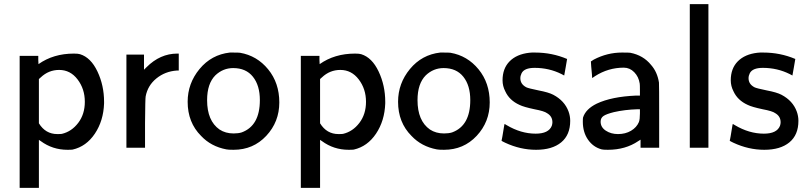

<svg xmlns="http://www.w3.org/2000/svg" viewBox="-20 -714 3902 928"><path d="M166 -404Q238 -455 337 -455Q358 -455 367 -452Q419 -436 451 -368.5Q483 -301 483 -222V-214Q480 -130 438.5 -68Q397 -6 331 9Q325 10 306 10Q234 10 177 -32Q169 -38 168 -38V194H75V-444H165V-424ZM390 -222Q390 -284 355 -330Q320 -376 266 -376Q215 -376 177 -340L168 -332V-118Q200 -66 257 -66Q274 -66 279 -67Q326 -78 358 -120Q390 -162 390 -222Z M688 -389Q754 -455 837 -455H844V-373H834Q778 -369 736 -335Q694 -301 684 -248Q682 -239 681 -119V0H591V-450H676V-377Z M1109 10Q1082 10 1074 8Q1000 -6 952 -57Q887 -122 887 -222Q887 -311 944.5 -380.5Q1002 -450 1091 -460H1103Q1134 -460 1140 -459Q1222 -445 1276 -379Q1330 -313 1330 -219Q1330 -125 1267 -57.5Q1204 10 1109 10ZM1236 -230Q1236 -301 1202.5 -343Q1169 -385 1107 -385Q1058 -385 1021 -350Q981 -310 981 -230Q981 -130 1041 -88Q1070 -69 1109 -69Q1132 -69 1148 -74Q1236 -106 1236 -230Z M1525 -404Q1597 -455 1696 -455Q1717 -455 1726 -452Q1778 -436 1810 -368.5Q1842 -301 1842 -222V-214Q1839 -130 1797.5 -68Q1756 -6 1690 9Q1684 10 1665 10Q1593 10 1536 -32Q1528 -38 1527 -38V194H1434V-444H1524V-424ZM1749 -222Q1749 -284 1714 -330Q1679 -376 1625 -376Q1574 -376 1536 -340L1527 -332V-118Q1559 -66 1616 -66Q1633 -66 1638 -67Q1685 -78 1717 -120Q1749 -162 1749 -222Z M2126 10Q2099 10 2091 8Q2017 -6 1969 -57Q1904 -122 1904 -222Q1904 -311 1961.5 -380.5Q2019 -450 2108 -460H2120Q2151 -460 2157 -459Q2239 -445 2293 -379Q2347 -313 2347 -219Q2347 -125 2284 -57.5Q2221 10 2126 10ZM2253 -230Q2253 -301 2219.5 -343Q2186 -385 2124 -385Q2075 -385 2038 -350Q1998 -310 1998 -230Q1998 -130 2058 -88Q2087 -69 2126 -69Q2149 -69 2165 -74Q2253 -106 2253 -230Z M2404 -35Q2405 -36 2408.5 -56Q2412 -76 2415 -95.5Q2418 -115 2419 -115L2429 -109Q2498 -68 2569 -68Q2632 -68 2647 -106Q2650 -115 2650 -123Q2650 -152 2624 -167Q2611 -177 2563 -186Q2511 -197 2491 -207Q2442 -229 2422 -273Q2409 -298 2409 -326Q2409 -383 2443 -417.5Q2477 -452 2538 -459Q2543 -460 2551 -460H2566Q2648 -460 2721 -429Q2721 -428 2714 -388L2707 -349Q2701 -352 2694 -356Q2634 -386 2564 -386Q2514 -386 2501 -360Q2495 -348 2495 -336Q2495 -307 2524 -292Q2534 -287 2583 -277Q2631 -268 2654 -256Q2709 -227 2728 -175Q2736 -153 2736 -130Q2736 -62 2692.5 -26Q2649 10 2571 10Q2495 10 2422 -24Q2404 -32 2404 -35Z M2850 -426Q2915 -460 2986 -460Q3020 -460 3026 -459Q3089 -447 3127 -400Q3157 -366 3165 -315Q3166 -306 3166 -152V0H3076V-39L3065 -32Q3003 10 2918 10Q2896 10 2888 8Q2847 -3 2822 -39Q2797 -75 2797 -126Q2797 -142 2798 -146Q2811 -187 2864 -213Q2936 -247 3054 -252H3073V-277Q3073 -305 3072 -310Q3067 -343 3045.5 -365Q3024 -387 2995 -387Q2920 -387 2856 -346Q2853 -344 2849.5 -341.5Q2846 -339 2844 -338L2842 -337L2841 -355Q2839 -373 2837.5 -393Q2836 -413 2836 -417ZM2883 -126Q2883 -99 2908 -82.5Q2933 -66 2967 -66Q3003 -66 3030 -82Q3057 -98 3068 -124Q3073 -137 3073 -166V-186H3062Q2999 -184 2947 -172Q2911 -163 2897 -153.5Q2883 -144 2883 -126Z M3314 0V-694H3404V0Z M3507 -35Q3508 -36 3511.5 -56Q3515 -76 3518 -95.5Q3521 -115 3522 -115L3532 -109Q3601 -68 3672 -68Q3735 -68 3750 -106Q3753 -115 3753 -123Q3753 -152 3727 -167Q3714 -177 3666 -186Q3614 -197 3594 -207Q3545 -229 3525 -273Q3512 -298 3512 -326Q3512 -383 3546 -417.5Q3580 -452 3641 -459Q3646 -460 3654 -460H3669Q3751 -460 3824 -429Q3824 -428 3817 -388L3810 -349Q3804 -352 3797 -356Q3737 -386 3667 -386Q3617 -386 3604 -360Q3598 -348 3598 -336Q3598 -307 3627 -292Q3637 -287 3686 -277Q3734 -268 3757 -256Q3812 -227 3831 -175Q3839 -153 3839 -130Q3839 -62 3795.5 -26Q3752 10 3674 10Q3598 10 3525 -24Q3507 -32 3507 -35Z"/></svg>

Font: KaTeX_SansSerif
Style: Regular
Weight: 400
Version: Version 1.1; ttfautohint (v1.3)